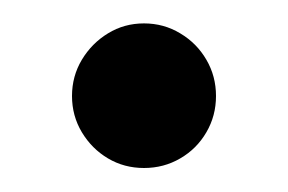

<svg xmlns="http://www.w3.org/2000/svg" viewBox="-20 -130 240 160"><path d="M100 10Q83.5 10 70 2Q56.5 -6 48.2 -19.8Q40 -33.5 40 -50Q40 -66.5 48.2 -80.2Q56.5 -94 70 -102.2Q83.5 -110.5 100 -110.5Q116.5 -110.5 130.2 -102.2Q144 -94 152 -80.2Q160 -66.5 160 -50Q160 -33.5 152 -19.8Q144 -6 130.2 2Q116.5 10 100 10Z"/></svg>

Font: Bodoni Moda 11pt
Style: Regular
Weight: 400
Version: Version 2.004